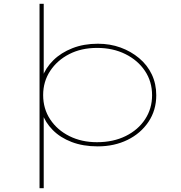

<svg xmlns="http://www.w3.org/2000/svg" viewBox="-20 -760 954 1010"><path d="M188 230V-740H210V-352L202 -353Q220 -403 260.5 -443Q301 -483 361 -506.5Q421 -530 495 -530Q559 -530 614 -510Q669 -490 712 -454Q755 -418 778.5 -368.5Q802 -319 802 -259Q802 -180 761 -119Q720 -58 650.5 -24Q581 10 494 10Q417 10 357 -13Q297 -36 257.5 -76Q218 -116 202 -164H210V230ZM490 -12Q576 -12 641.5 -44.5Q707 -77 743.5 -133Q780 -189 780 -259Q780 -331 742.5 -387Q705 -443 639.5 -475.5Q574 -508 491 -508Q408 -508 344.5 -475.5Q281 -443 244 -387Q207 -331 207 -260Q207 -188 244 -132Q281 -76 345 -44Q409 -12 490 -12Z"/></svg>

Font: Lexend Tera Thin
Style: Regular
Weight: 250
Version: Version 1.007